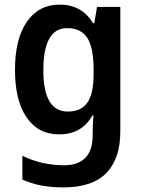

<svg xmlns="http://www.w3.org/2000/svg" viewBox="-20 -573 615 833"><path d="M239 -553Q286 -553 322 -533.5Q358 -514 384 -472H389L401 -543H502V-3Q502 115 441.5 177.5Q381 240 255 240Q203 240 160 232Q117 224 77 206V103Q162 144 259 144Q318 144 350 112Q382 80 382 14V0Q382 -15 383 -36Q384 -57 386 -72H381Q356 -29 320 -9.5Q284 10 236 10Q146 10 95.5 -63.5Q45 -137 45 -270Q45 -404 96.5 -478.5Q148 -553 239 -553ZM271 -451Q168 -451 168 -268Q168 -89 274 -89Q331 -89 358.5 -127Q386 -165 386 -250V-272Q386 -367 358.5 -409Q331 -451 271 -451Z"/></svg>

Font: Noto Sans Devanagari SemiCondensed SemiBold
Style: Regular
Weight: 600
Width: 4
Designer: Jelle Bosma - Monotype Design Team
Foundry: Monotype Imaging Inc.
Version: Version 2.004; ttfautohint (v1.8.4.7-5d5b)